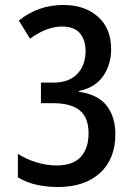

<svg xmlns="http://www.w3.org/2000/svg" viewBox="-20 -744 540 774"><path d="M212 10Q172 10 130.5 1.5Q89 -7 52 -29V-124Q86 -102 127 -89.5Q168 -77 208 -77Q274 -77 305.5 -111.5Q337 -146 337 -206Q337 -271 301 -299.5Q265 -328 194 -328H145V-411H195Q258 -411 291.5 -446Q325 -481 325 -538Q325 -582 302.5 -609.5Q280 -637 229 -637Q200 -637 168.5 -625.5Q137 -614 101 -588L56 -661Q133 -724 236 -724Q321 -724 374.5 -677Q428 -630 428 -546Q428 -484 396 -437.5Q364 -391 298 -377V-374Q375 -363 410 -318Q445 -273 445 -203Q445 -103 383 -46.5Q321 10 212 10Z"/></svg>

Font: Noto Sans Mono ExtraCondensed Medium
Style: Regular
Weight: 500
Width: 2
Designer: Monotype Design Team
Foundry: Monotype Imaging Inc.
Version: Version 2.014